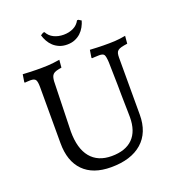

<svg xmlns="http://www.w3.org/2000/svg" viewBox="-147 -935 975 1064"><g transform="rotate(-20 340.5 -403.0)"><path d="M184 -250Q184 -150 227 -97.5Q270 -45 351 -45Q433 -45 476 -88Q519 -131 519 -214Q519 -227 518.5 -248Q518 -269 517.5 -294.5Q517 -320 516.5 -348Q516 -376 516 -403Q514 -467 513 -540Q511 -575 504.5 -584.5Q498 -594 476 -594Q471 -594 464 -593.5Q457 -593 450 -593Q442 -592 433 -592L431 -596L438 -640Q459 -639 480 -638Q497 -637 517 -637Q537 -637 551 -637Q567 -637 584.5 -638Q602 -639 616 -641Q633 -643 648 -646L644 -601Q622 -598 608.5 -594.5Q595 -591 587.5 -585Q580 -579 577.5 -569Q575 -559 575 -544V-208Q575 -102 510 -45Q445 12 327 12Q221 12 164.5 -45.5Q108 -103 108 -209V-540Q108 -572 101 -583Q94 -594 71 -594Q66 -594 60 -593.5Q54 -593 49 -593Q43 -592 37 -592L35 -596L42 -640Q63 -639 84 -638Q101 -637 121 -637Q141 -637 155 -637Q171 -637 189.5 -638Q208 -639 224 -641Q242 -643 260 -646L256 -601Q237 -598 225 -594.5Q213 -591 206 -584.5Q199 -578 196 -568Q193 -558 192 -544L184 -250ZM331 -768Q363 -768 388.5 -780.5Q414 -793 427 -818H435L451 -808Q446 -790 436 -772Q426 -754 411.5 -740.5Q397 -727 377 -718.5Q357 -710 331 -710Q305 -710 285 -718.5Q265 -727 250.5 -740.5Q236 -754 226 -772Q216 -790 211 -808L227 -818H235Q248 -793 273.5 -780.5Q299 -768 331 -768Z"/></g></svg>

Font: Alegreya
Style: Regular
Weight: 400
Designer: Juan Pablo del Peral
Foundry: Juan Pablo del Peral
Version: Version 1.003